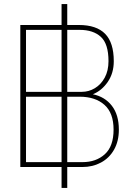

<svg xmlns="http://www.w3.org/2000/svg" viewBox="-20 -822 665 945"><path d="M283 0H80V-699H283V-802H311V-699H368Q455 -699 497.5 -655.5Q540 -612 540 -521Q540 -462 510.5 -419Q481 -376 437 -358Q496 -346 530.5 -301.5Q565 -257 565 -184Q565 -127 541.5 -85.5Q518 -44 477 -22Q436 0 386 0H311V103H283ZM283 -370V-675H108V-370ZM383 -370Q417 -370 447 -388Q477 -406 495.5 -440Q514 -474 514 -521Q514 -606 476.5 -640.5Q439 -675 372 -675H311V-370ZM283 -24V-346H108V-24ZM386 -24Q453 -24 496 -63Q539 -102 539 -184Q539 -266 494 -306Q449 -346 372 -346H311V-24Z"/></svg>

Font: Prompt Thin
Style: Regular
Weight: 250
Designer: Katatrad Team
Foundry: CadsonDemak
Version: Version 1.001